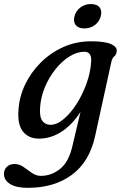

<svg xmlns="http://www.w3.org/2000/svg" viewBox="-62 -673 605 946"><path d="M406.5 -2Q378.5 125 291.5 188.8Q204.5 252.5 75 252.5Q17.5 252.5 -12.5 233.5Q-42.5 214.5 -42.5 184Q-42.5 163 -28.2 149Q-14 135 10 135Q33.5 135 54 149.8Q74.5 164.5 95.2 179Q116 193.5 140 193.5Q191 193.5 234 159.2Q277 125 295 45.5L334.5 -121.5Q294.5 -59 241.8 -24.5Q189 10 130 10Q79.5 10 51.5 -24.5Q23.5 -59 29 -130Q32.5 -194.5 61.2 -255.2Q90 -316 138.2 -364.2Q186.5 -412.5 249.8 -441Q313 -469.5 386.5 -469.5Q454.5 -469.5 485 -455.8Q515.5 -442 513 -421.5Q511.5 -403.5 501.2 -395.5Q491 -387.5 486.5 -367.5ZM135.5 -144Q132 -96 147 -77Q162 -58 186.5 -58Q218 -58 252 -86.5Q286 -115 315.5 -161.2Q345 -207.5 364.5 -262Q384 -316.5 387 -368.5Q391 -418 353.5 -418Q317.5 -418 280.5 -395Q243.5 -372 211.8 -332.5Q180 -293 159.5 -244.2Q139 -195.5 135.5 -144ZM354 -533Q324 -533 311 -549.5Q298 -566 305 -593Q312 -619.5 334 -636.2Q356 -653 386 -653Q416 -653 428.8 -636.2Q441.5 -619.5 434.5 -593Q427.5 -566.5 405.8 -549.8Q384 -533 354 -533Z"/></svg>

Font: Fraunces 9pt Soft
Style: Italic
Weight: 400
Italic angle: -16°
Version: Version 1.000;[0bf87f6ff]